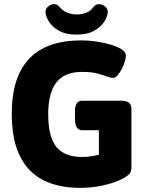

<svg xmlns="http://www.w3.org/2000/svg" viewBox="-20 -904 712 932"><path d="M372 8Q37 8 37 -351Q37 -708 375 -708Q408 -708 444 -703Q480 -698 512 -689Q544 -680 565 -668Q577 -661 584 -652.5Q591 -644 591 -634Q591 -622 585.5 -604Q580 -586 570.5 -568Q561 -550 550.5 -538Q540 -526 530 -526Q517 -526 498.5 -533Q480 -540 451.5 -547.5Q423 -555 379 -555Q294 -555 254 -504.5Q214 -454 214 -350Q214 -239 254 -190.5Q294 -142 378 -142Q418 -142 460 -153V-272H379Q344 -272 344 -327V-365Q344 -415 379 -415H570Q618 -415 618 -375V-90Q618 -72 608.5 -60.5Q599 -49 571 -35Q549 -23 515.5 -13Q482 -3 444.5 2.5Q407 8 372 8ZM351 -736Q299 -736 266 -755Q233 -774 217 -800Q201 -826 201 -847Q201 -862 214.5 -873Q228 -884 243 -884Q252 -884 258 -880Q264 -876 273 -866Q288 -849 308.5 -841.5Q329 -834 352 -834Q378 -834 399 -842.5Q420 -851 432 -868Q444 -884 460 -884Q476 -884 489.5 -873Q503 -862 503 -847Q503 -827 487.5 -801Q472 -775 438.5 -755.5Q405 -736 351 -736Z"/></svg>

Font: Asap ExtraBold
Style: Regular
Weight: 800
Designer: Pablo Cosgaya
Foundry: Omnibus-Type
Version: Version 3.001; ttfautohint (v1.8.4.7-5d5b)